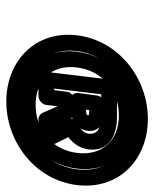

<svg xmlns="http://www.w3.org/2000/svg" viewBox="40 -819 489 609"><g transform="rotate(90 284.5 -514.5)"><path d="M308 -340C203 -340 130 -412 142 -514C155 -617 246 -689 351 -689C457 -689 530 -617 517 -514C505 -412 414 -340 308 -340ZM302 -290C431 -290 551 -382 567 -514C583 -647 486 -739 357 -739C229 -739 108 -647 92 -514C76 -382 174 -290 302 -290ZM307 -333C412 -333 502 -407 515 -514C528 -622 457 -697 352 -697C247 -697 157 -622 144 -514C131 -407 202 -333 307 -333ZM313 -383C233 -383 184 -435 194 -514C204 -594 266 -647 346 -647C426 -647 475 -594 465 -514C455 -435 393 -383 313 -383ZM261 -442 279 -591H345C390 -591 407 -577 404 -551C403 -539 393 -526 375 -519C364 -515 358 -505 356 -495C351 -503 343 -507 336 -507H299C284 -507 272 -493 271 -482L266 -442ZM208 -417C207 -406 215 -392 230 -392H285C296 -392 311 -402 313 -417L317 -453L338 -405C341 -398 349 -392 358 -392H417C464 -392 443 -430 443 -430L415 -487C436 -502 451 -526 454 -551C462 -619 404 -641 352 -641H260C249 -641 234 -631 232 -616ZM297 -493H322C354 -493 390 -511 395 -548C399 -581 373 -603 337 -603H311C296 -603 284 -589 283 -578L275 -518C273 -503 286 -493 297 -493ZM328 -543 329 -553H331C350 -553 345 -549 345 -548C345 -548 347 -543 328 -543Z"/></g></svg>

Font: Falling Sky
Style: ExtOuObl
Weight: 400
Designer: Paul D. Hunt
Foundry: Adobe Systems Incorporated
Version: Version 1.02